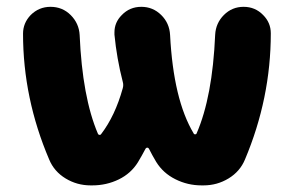

<svg xmlns="http://www.w3.org/2000/svg" viewBox="-20 -567 862 566"><path d="M268.6 -172.9Q269.5 -169.9 272.9 -169.4Q276.4 -168.9 278.3 -171.9Q319.3 -225.6 341.8 -306.6Q344.7 -316.4 341.8 -326.2Q324.2 -394.5 317.4 -464.8Q317.4 -468.8 317.4 -471.7Q317.4 -501 338.9 -522.5Q362.3 -546.9 396.5 -546.9Q430.7 -546.9 455.1 -522.9Q479.5 -499 481.4 -463.9Q491.2 -273.4 550.8 -173.8Q551.8 -170.9 555.2 -170.9Q558.6 -170.9 559.6 -173.8Q606.4 -281.2 614.3 -464.8Q616.2 -499 640.1 -522.9Q664.1 -546.9 698.2 -546.9Q732.4 -546.9 755.9 -522.5Q778.3 -500 778.3 -468.8Q778.3 -277.3 702.1 -96.7Q687.5 -61.5 653.8 -41Q620.1 -20.5 580.1 -20.5H574.2Q533.2 -20.5 497.1 -38.6Q460.9 -56.6 440.4 -89.8Q428.7 -109.4 418.9 -128.9Q417 -131.8 414.1 -131.8Q411.1 -131.8 409.2 -128.9Q398.4 -108.4 386.7 -88.9Q366.2 -55.7 330.1 -38.1Q293.9 -20.5 252 -20.5H247.1Q207 -20.5 173.3 -41Q139.6 -61.5 125 -96.7Q47.9 -277.3 47.9 -467.8Q47.9 -499 70.3 -522.5Q94.7 -546.9 128.9 -546.9Q164.1 -546.9 188.5 -522.5Q212.9 -498 214.8 -463.9Q222.7 -280.3 268.6 -172.9Z"/></svg>

Font: Gen Jyuu GothicX Heavy
Style: Bold
Weight: 900
Designer: [Source Han Sans]
Ryoko NISHIZUKA  (kana & ideographs); Paul D. Hunt (Latin, Greek & Cyrillic); Wenlong ZHANG  (bopomofo
Version: Version 1.002.20150607